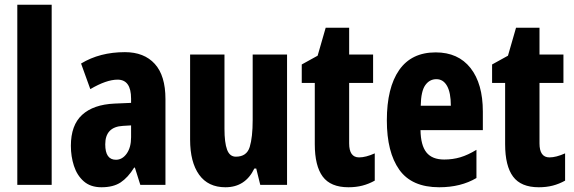

<svg xmlns="http://www.w3.org/2000/svg" viewBox="-20 -780 2421 810"><path d="M198 0H53V-760H198Z M507 -560Q588 -560 633 -510.5Q678 -461 678 -362V0H572L549 -73H546Q520 -31 489 -10.5Q458 10 408 10Q362 10 333.5 -15Q305 -40 292 -80Q279 -120 279 -165Q279 -252 326.5 -295.5Q374 -339 463 -343L533 -346V-364Q533 -444 476 -444Q429 -444 361 -404L322 -512Q401 -560 507 -560ZM499 -249Q424 -245 424 -171Q424 -106 469 -106Q496 -106 514.5 -132Q533 -158 533 -201V-251Z M1191 -550V0H1078L1061 -69H1053Q1015 10 931 10Q858 10 820 -43Q782 -96 782 -191V-550H927V-237Q927 -178 938 -148.5Q949 -119 975 -119Q1021 -119 1033.5 -160Q1046 -201 1046 -274V-550Z M1495 -116Q1523 -116 1561 -133V-18Q1536 -4 1509 3Q1482 10 1450 10Q1375 10 1341.5 -35Q1308 -80 1308 -172V-430H1253V-508L1320 -545L1354 -663H1453V-550H1554V-430H1453V-175Q1453 -116 1495 -116Z M1818 -559Q1913 -559 1965 -493Q2017 -427 2017 -309V-231H1754Q1755 -167 1779 -137Q1803 -107 1854 -107Q1890 -107 1922 -116.5Q1954 -126 1990 -148V-29Q1924 10 1833 10Q1717 10 1664.5 -64Q1612 -138 1612 -272Q1612 -410 1664 -484.5Q1716 -559 1818 -559ZM1821 -446Q1792 -446 1774 -420.5Q1756 -395 1755 -334H1882Q1882 -389 1866 -417.5Q1850 -446 1821 -446Z M2298 -116Q2326 -116 2364 -133V-18Q2339 -4 2312 3Q2285 10 2253 10Q2178 10 2144.5 -35Q2111 -80 2111 -172V-430H2056V-508L2123 -545L2157 -663H2256V-550H2357V-430H2256V-175Q2256 -116 2298 -116Z"/></svg>

Font: Noto Sans ExtraCondensed ExtraBold
Style: Regular
Weight: 800
Width: 2
Designer: Monotype Design Team
Foundry: Monotype Imaging Inc.
Version: Version 2.013; ttfautohint (v1.8.4.7-5d5b)